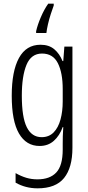

<svg xmlns="http://www.w3.org/2000/svg" viewBox="-20 -786 482 1047"><path d="M201 -542Q247 -542 276 -517.5Q305 -493 321 -453H325L331 -532H375V20Q375 128 329.5 184.5Q284 241 185 241Q119 241 65 210V158Q95 175 123.5 183.5Q152 192 184 192Q252 192 287 154.5Q322 117 322 30V-2Q322 -21 322.5 -43.5Q323 -66 325 -93H322Q305 -46 273.5 -18Q242 10 196 10Q123 10 83.5 -58Q44 -126 44 -264Q44 -398 83.5 -470Q123 -542 201 -542ZM209 -494Q150 -494 124.5 -432.5Q99 -371 99 -264Q99 -147 126 -92.5Q153 -38 207 -38Q247 -38 272.5 -64Q298 -90 310 -134.5Q322 -179 322 -233V-300Q322 -389 295.5 -441.5Q269 -494 209 -494ZM273 -756Q266 -737 257 -709.5Q248 -682 241.5 -653.5Q235 -625 233 -606H177V-616Q185 -651 203 -693Q221 -735 243 -766H273Z"/></svg>

Font: Noto Sans Ethiopic ExtraCondensed Light
Style: Regular
Weight: 300
Width: 2
Designer: Monotype Design Team
Foundry: Monotype Imaging Inc.
Version: Version 2.102; ttfautohint (v1.8.4.7-5d5b)